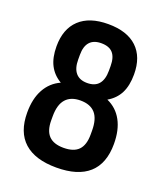

<svg xmlns="http://www.w3.org/2000/svg" viewBox="-126 -749 725 844"><g transform="rotate(20 236.5 -327.5)"><path d="M235.8 8Q136.3 8 84.8 -38.2Q33.2 -84.5 33.2 -176Q33.2 -241 57.5 -285Q81.7 -329 127.1 -349.5Q90.6 -371 72.7 -406Q54.7 -441 54.7 -493.6Q54.7 -575 101.5 -619Q148.3 -663 235.8 -663Q324.3 -663 370.9 -619Q417.4 -575 417.4 -493.6Q417.4 -441 399.7 -406Q382 -371 345 -349.5Q391 -329 414.9 -285Q438.9 -241 438.9 -176Q438.9 -84.5 387.6 -38.2Q336.3 8 235.8 8ZM235.8 -84.4Q283.6 -84.4 306 -107.8Q328.4 -131.2 328.4 -179.6V-198.5Q328.4 -253 305.3 -279.3Q282.1 -305.6 235.8 -305.6Q191 -305.6 167.6 -279.3Q144.2 -253 144.2 -198.5V-179.6Q144.2 -131.2 166.8 -107.8Q189.5 -84.4 235.8 -84.4ZM235.8 -387.7Q272.1 -387.7 290 -408.9Q307.9 -430.1 307.9 -471V-493.3Q307.9 -533.6 290.3 -553.6Q272.6 -573.5 235.8 -573.5Q200.5 -573.5 182.4 -553.6Q164.2 -533.6 164.2 -493.3V-471Q164.2 -430.1 182.4 -408.9Q200.5 -387.7 235.8 -387.7Z"/></g></svg>

Font: Sofia Sans Condensed
Style: Regular
Weight: 400
Designer: Botio Nikoltchev, Ani Petrova
Foundry: lettersoup
Version: Version 4.100